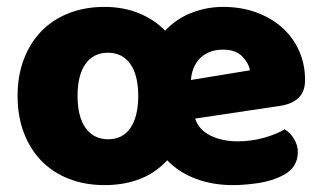

<svg xmlns="http://www.w3.org/2000/svg" viewBox="-20 -521 936 557"><path d="M655 16Q598 16 549 -2Q500 -20 465 -56Q399 16 283 16Q227 16 180.5 -2Q134 -20 101 -53.5Q68 -87 49.5 -135Q31 -183 31 -243Q31 -302 49.5 -350Q68 -398 101 -431.5Q134 -465 180.5 -483Q227 -501 283 -501Q337 -501 382 -483Q427 -465 459 -432Q492 -467 536 -484Q580 -501 627 -501Q680 -501 723.5 -485Q767 -469 798.5 -441Q830 -413 847.5 -374Q865 -335 865 -289Q865 -255 846 -237Q827 -219 793 -214L546 -177Q557 -144 591 -127.5Q625 -111 669 -111Q710 -111 746.5 -121.5Q783 -132 806 -146Q822 -136 833 -118Q844 -100 844 -80Q844 -35 802 -13Q770 4 730 10Q690 16 655 16ZM205 -243Q205 -182 228.5 -149.5Q252 -117 294 -117Q336 -117 358.5 -150Q381 -183 381 -243Q381 -303 358 -335.5Q335 -368 293 -368Q251 -368 228 -335.5Q205 -303 205 -243ZM627 -377Q603 -377 585.5 -369Q568 -361 557 -348.5Q546 -336 540.5 -320.5Q535 -305 534 -289L705 -317Q702 -337 683 -357Q664 -377 627 -377Z"/></svg>

Font: Baloo Thambi
Style: Regular
Weight: 400
Designer: Aadarsh Rajan and Ek Type
Foundry: Ek Type
Version: Version 1.100;PS 1.000;hotconv 1.0.88;makeotf.lib2.5.647800;